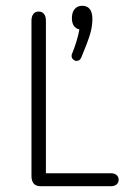

<svg xmlns="http://www.w3.org/2000/svg" viewBox="-20 -645 438 665"><path d="M139 -45V-574Q139 -588 132.5 -596.5Q126 -605 114 -605Q102 -605 95.5 -596.5Q89 -588 89 -574V-35Q89 -19 96.5 -9.5Q104 0 121 0H364Q376 0 383.5 -6Q391 -12 391 -22Q391 -33 383.5 -39Q376 -45 364 -45ZM255 -543Q251 -521 244.5 -500.5Q238 -480 232 -465Q229 -459 228.5 -456.5Q228 -454 228 -451Q228 -444 233.5 -439Q239 -434 245 -434Q257 -434 262 -447Q283 -497 291.5 -525Q300 -553 300 -579Q300 -602 291 -613.5Q282 -625 265 -625Q248 -625 238.5 -613.5Q229 -602 229 -582Q229 -566 235.5 -556Q242 -546 255 -543Z"/></svg>

Font: Beiruti Light
Style: Regular
Weight: 300
Designer: Arlette Boutros
Foundry: Boutros
Version: Version 1.41